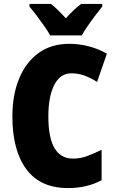

<svg xmlns="http://www.w3.org/2000/svg" viewBox="-20 -947 590 977"><path d="M343 -574Q287 -574 256.5 -515.5Q226 -457 226 -354Q226 -140 351 -140Q390 -140 425.5 -153.5Q461 -167 497 -185V-30Q423 10 326 10Q185 10 114 -86Q43 -182 43 -355Q43 -464 77.5 -547.5Q112 -631 176.5 -677.5Q241 -724 333 -724Q381 -724 429 -712Q477 -700 524 -674L474 -530Q443 -550 411 -562Q379 -574 343 -574ZM235 -767Q225 -786 205.5 -814Q186 -842 165.5 -869Q145 -896 130 -913V-927H239Q257 -913 275 -895.5Q293 -878 315 -854Q337 -878 356 -896Q375 -914 393 -927H500V-913Q485 -895 465 -868.5Q445 -842 426.5 -815Q408 -788 396 -767Z"/></svg>

Font: Noto Sans Lao Condensed Black
Style: Regular
Weight: 900
Width: 3
Designer: Monotype Design Team
Foundry: Monotype Imaging Inc.
Version: Version 2.003; ttfautohint (v1.8.4.7-5d5b)